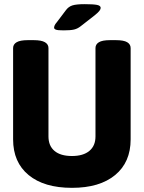

<svg xmlns="http://www.w3.org/2000/svg" viewBox="-20 -895 691 923"><path d="M326 8Q192 8 117.5 -53.5Q43 -115 43 -225V-664Q43 -682 60 -692Q77 -702 114 -702H142Q179 -702 196 -692Q213 -682 213 -664V-239Q213 -194 242 -169.5Q271 -145 326 -145Q380 -145 409.5 -169.5Q439 -194 439 -239V-664Q439 -682 455.5 -692Q472 -702 509 -702H537Q575 -702 591.5 -692Q608 -682 608 -664V-225Q608 -115 533.5 -53.5Q459 8 326 8ZM286 -749Q257 -749 248.5 -752.5Q240 -756 240 -762Q240 -766 242.5 -772.5Q245 -779 253 -788L296 -845Q309 -863 328 -869Q347 -875 387 -875Q428 -875 446 -871.5Q464 -868 464 -857Q464 -851 458 -843Q452 -835 436 -822L368 -769Q353 -757 336 -753Q319 -749 286 -749Z"/></svg>

Font: Asap Semi Condensed ExtraBold
Style: Regular
Weight: 800
Width: 4
Designer: Pablo Cosgaya
Foundry: Omnibus-Type
Version: Version 3.001; ttfautohint (v1.8.4.7-5d5b)